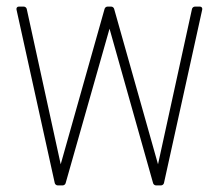

<svg xmlns="http://www.w3.org/2000/svg" viewBox="-20 -562 663 582"><path d="M571 -542C567 -542 563 -539 562 -535L459 -64L326 -535C325 -539 321 -542 317 -542H306C302 -542 298 -539 297 -535L164 -64L61 -535C60 -539 56 -542 52 -542H37C32 -542 29 -538 30 -533L146 -7C147 -3 151 0 155 0H170C174 0 178 -3 179 -7L312 -475L444 -7C445 -3 449 0 453 0H468C472 0 476 -3 477 -7L593 -533C594 -538 591 -542 586 -542Z"/></svg>

Font: LINE Seed Sans TH Thin
Style: Regular
Weight: 250
Designer: Dalton Maag Ltd | Thai characters by Cadson Demak Co.,Ltd.
Foundry: Dalton Maag Ltd
Version: Version 1.003